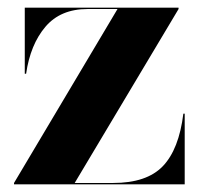

<svg xmlns="http://www.w3.org/2000/svg" viewBox="-20 -480 522 500"><path d="M208 -456.5Q137.5 -456.5 98.2 -410.2Q59 -364 48 -288H44.5V-460H445V-456.5L174.5 -3.5H274.5Q362 -3.5 404 -47.2Q446 -91 457.5 -184H461V0H16.5V-3.5L286 -456.5Z"/></svg>

Font: Bodoni* 48pt
Style: Bold
Weight: 700
Version: Version 2.3